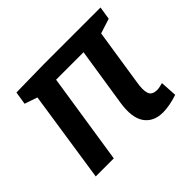

<svg xmlns="http://www.w3.org/2000/svg" viewBox="-129 -700 880 880"><g transform="rotate(-45 310.5 -260.5)"><path d="M49 0 116 -445 54 -466 64 -529 245 -532H612L602 -469L530 -446L488 -173Q480 -126 488 -103.5Q496 -81 529 -81Q543 -81 566 -88L571 -7Q517 11 475 11Q414 11 384.5 -31Q355 -73 368 -158L412 -442H234L166 0Z"/></g></svg>

Font: Bitter SemiBold
Style: Italic
Weight: 600
Italic angle: -9°
Designer: Sol Matas, and Bitter project Authors
Foundry: Sol Matas
Version: Version 2.001